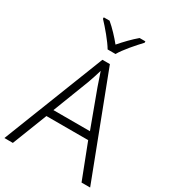

<svg xmlns="http://www.w3.org/2000/svg" viewBox="-223 -1063 1055 1179"><g transform="rotate(30 304.0 -473.5)"><path d="M277 -788H333C357 -831 416 -898 453 -937V-947H412C376 -917 336 -875 304 -838C274 -875 235 -917 199 -947H158V-937C195 -898 252 -831 277 -788ZM547 0H608L334 -717H281L0 0H60L156 -246H452ZM339 -556 434 -299H175L274 -555C283 -580 296 -618 306 -653C316 -622 332 -575 339 -556Z"/></g></svg>

Font: Noto Sans Bengali Light
Style: Regular
Weight: 300
Designer: Jelle Bosma - Monotype Design Team
Foundry: Monotype Imaging Inc.
Version: Version 2.003